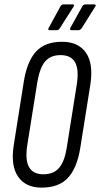

<svg xmlns="http://www.w3.org/2000/svg" viewBox="-20 -852 458 878"><path d="M170 6Q97 6 62.5 -44.5Q28 -95 43 -189L89 -480Q104 -572 145 -616.5Q186 -661 264 -661Q338 -661 373 -611Q408 -561 393 -464L347 -175Q332 -83 290.5 -38.5Q249 6 170 6ZM178 -55Q225 -55 250 -84Q275 -113 285 -175L331 -465Q342 -535 323 -567.5Q304 -600 257 -600Q211 -600 186.5 -571Q162 -542 151 -478L105 -190Q94 -120 113 -87.5Q132 -55 178 -55ZM207 -714Q197 -714 203 -725L257 -824Q262 -832 271 -832H311Q323 -832 316 -821L253 -722Q248 -714 240 -714ZM307 -714Q297 -714 302 -725L357 -824Q362 -832 371 -832H411Q416 -832 417.5 -829Q419 -826 415 -821L353 -722Q346 -714 340 -714Z"/></svg>

Font: Sofia Sans Extra Condensed
Style: Italic
Weight: 400
Italic angle: -9°
Designer: Botio Nikoltchev, Ani Petrova
Foundry: lettersoup
Version: Version 4.101; ttfautohint (v1.8.4.7-5d5b)